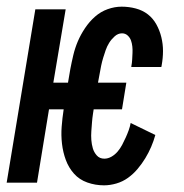

<svg xmlns="http://www.w3.org/2000/svg" viewBox="-33 -548 553 576"><path d="M279 8Q253 8 229 -0.5Q205 -9 189 -27Q173 -45 164.5 -68Q156 -91 153 -116.5Q150 -142 152 -168Q154 -194 158 -220H114L78 0H-13L73 -520H164L127 -300H171L178 -341Q182 -362 187 -383Q192 -404 200.5 -424Q209 -444 222 -463.5Q235 -483 252 -498Q269 -513 290 -520.5Q311 -528 332 -528Q354 -528 374.5 -522.5Q395 -517 410.5 -505Q426 -493 436 -475Q446 -457 451 -436.5Q456 -416 456 -395Q456 -374 452 -352L451 -347H361V-349Q363 -359 363.5 -369Q364 -379 364.5 -389Q365 -399 364 -408.5Q363 -418 360 -426.5Q357 -435 350 -441.5Q343 -448 333 -448Q321 -448 311 -439Q301 -430 294.5 -419.5Q288 -409 284 -397.5Q280 -386 276.5 -374.5Q273 -363 270.5 -351Q268 -339 266 -327L261 -300H346L333 -220H248L246 -207Q244 -194 243 -181Q242 -168 241 -154.5Q240 -141 241 -128Q242 -115 245.5 -103Q249 -91 257.5 -81.5Q266 -72 280 -72Q291 -72 301.5 -78Q312 -84 320 -93.5Q328 -103 333.5 -113.5Q339 -124 344 -135Q349 -146 353 -157Q357 -168 359 -179L433 -143Q428 -125 420.5 -107.5Q413 -90 403 -73.5Q393 -57 380 -41.5Q367 -26 351 -14.5Q335 -3 316 2.5Q297 8 279 8Z"/></svg>

Font: Iosevka SS18 Medium
Style: Italic
Weight: 500
Italic angle: -9°
Monospace: yes
Designer: Belleve Invis
Foundry: Belleve Invis
Version: Version 25.1.1; ttfautohint (v1.8.4)